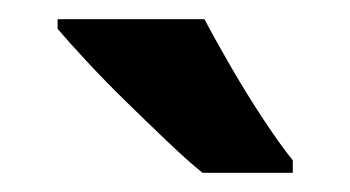

<svg xmlns="http://www.w3.org/2000/svg" viewBox="-20 -786 365 200"><path d="M193 -766Q204 -745 220.5 -716.5Q237 -688 254.5 -661.5Q272 -635 285 -619V-606H191Q176 -618 155 -638Q134 -658 111.5 -680Q89 -702 70 -722.5Q51 -743 40 -756V-766Z"/></svg>

Font: Noto Sans Tamil Condensed
Style: Bold
Weight: 700
Width: 3
Designer: Jelle Bosma - Monotype Design Team
Foundry: Monotype Imaging Inc.
Version: Version 2.004; ttfautohint (v1.8.4.7-5d5b)